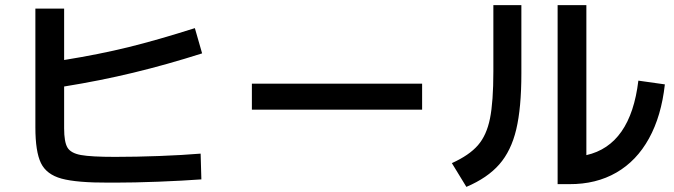

<svg xmlns="http://www.w3.org/2000/svg" viewBox="-20 -731 2633 750"><path d="M118.2 -233.4V-697.3H230.5V-496.6Q368.7 -519 481 -546.6Q593.3 -574.2 741.2 -621.1L769.5 -522.5Q631.3 -478.5 500.7 -447Q370.1 -415.5 230.5 -393.1V-229.5Q230.5 -176.8 243.4 -154.8Q256.3 -132.8 295.9 -125.5Q335.4 -118.2 429.7 -118.2Q511.2 -118.2 602.1 -121.6Q692.9 -125 763.7 -130.9L766.6 -30.3Q693.4 -24.9 598.1 -21.2Q502.9 -17.6 428.7 -17.6H405.3Q279.8 -17.1 220.7 -33.2Q161.6 -49.3 139.9 -94Q118.2 -138.7 118.2 -233.4Z M963.9 -404.3H1628.9V-302.7H963.9Z M2158.2 -710.9H2270.5V-125Q2443.4 -164.1 2473.6 -416L2577.1 -401.4Q2563.5 -277.8 2515.1 -190.2Q2466.8 -102.5 2387.7 -56.9Q2308.6 -11.2 2204.1 -11.7H2158.2ZM1907.2 -452.1V-710.9H2016.6V-444.3Q2016.6 -309.6 1996.6 -225.6Q1976.6 -141.6 1930.4 -88.9Q1884.3 -36.1 1801.8 -1L1745.1 -93.8Q1813 -124.5 1846.9 -163.6Q1880.9 -202.6 1894 -268.1Q1907.2 -333.5 1907.2 -452.1Z"/></svg>

Font: Pretendard GOV SemiBold
Style: Regular
Weight: 600
Designer: Base glyphs from Inter by Rasmus Andersson; Hangeul glyphs from Noto Sans CJK(Source Han Sans) by Jang Soo-young and Kan
Foundry: Kil Hyung-jin
Version: Version 1.309